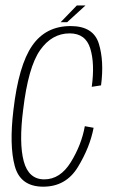

<svg xmlns="http://www.w3.org/2000/svg" viewBox="-20 -698 430 722"><path d="M142.5 4Q56.5 4 35.5 -73.8Q14.5 -151.5 30.5 -284.5Q50 -452.5 101 -526.2Q152 -600 245.5 -600Q331 -600 351.5 -534.2Q372 -468.5 360 -377L325 -371.5Q337 -458.5 319.5 -515.5Q302 -572.5 242 -572.5Q175 -572.5 130.5 -509Q86 -445.5 67 -285Q51 -160 69.2 -91.8Q87.5 -23.5 146.5 -23.5Q206.5 -23.5 246.5 -88.5Q286.5 -153.5 299 -223.5L332 -217.5Q318 -144 273 -70Q228 4 142.5 4ZM208 -614.5 269 -677.5H301.5L232.5 -614.5Z"/></svg>

Font: Anybody ExtraLight
Style: Italic
Weight: 200
Italic angle: -10°
Designer: Tyler Finck
Foundry: Etcetera Type Company
Version: Version 1.010; ttfautohint (v1.8.3) -l 8 -r 50 -G 200 -x 14 